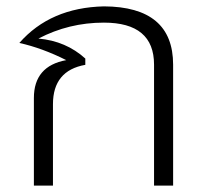

<svg xmlns="http://www.w3.org/2000/svg" viewBox="-20 -580 637 600"><path d="M304.7 -560.1Q521 -559.1 521 -377.9V0H461.4V-377.9Q461.4 -509.3 304.7 -509.3Q195.3 -509.3 100.1 -459.5Q186.5 -451.7 246.6 -397V-377.4Q145.5 -359.4 145.5 -254.4V0H85.9V-273.9Q85.9 -373.5 187 -392.1Q112.3 -429.7 40.5 -445.8Q137.2 -556.2 304.7 -560.1Z"/></svg>

Font: Roboto Web
Style: Light
Weight: 300
Designer: Google
Version: Version 1.200310; 2013